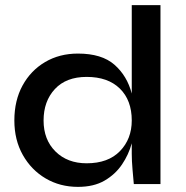

<svg xmlns="http://www.w3.org/2000/svg" viewBox="-20 -718 726 749"><path d="M284 11Q214 11 158 -22Q102 -55 69 -113.5Q36 -172 36 -248Q36 -326 68 -384.5Q100 -443 156 -476Q212 -509 284 -509Q377 -509 426.5 -465.5Q476 -422 494 -353V-698H606V0H502Q500 -22 497 -56.5Q494 -91 494 -118V-159Q482 -115 456 -76.5Q430 -38 388 -13.5Q346 11 284 11ZM318 -81Q402 -81 448 -128.5Q494 -176 494 -248Q494 -327 447.5 -372.5Q401 -418 318 -418Q238 -418 194 -370.5Q150 -323 150 -248Q150 -173 196.5 -127Q243 -81 318 -81Z"/></svg>

Font: Syne SemiBold
Style: Regular
Weight: 600
Designer: Lucas Descroix
Foundry: Bonjour Monde
Version: Version 2.200; ttfautohint (v1.8.4)